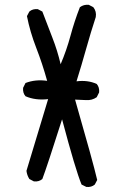

<svg xmlns="http://www.w3.org/2000/svg" viewBox="-20 -779 540 798"><path d="M339 -2 319 -12Q294 -72 238 -283Q177 -91 156 -35Q142 -23 121 -25L102 -35Q92 -51 90 -69Q111 -137 180 -367Q127 -361 86 -379Q74 -393 76 -414L86 -434Q127 -450 176 -443Q156 -515 130.5 -580.5Q105 -646 92 -712L102 -731Q116 -743 137 -741L156 -731Q176 -678 197.5 -623Q219 -568 232 -512Q257 -571 273 -630.5Q289 -690 312 -749Q328 -761 349 -759L368 -749Q382 -731 378 -708Q357 -644 338 -576Q319 -508 298 -441Q345 -447 382 -430Q394 -416 392 -395L382 -375Q362 -361 337 -363L292 -365Q366 -108 384 -31L374 -12Q360 0 339 -2Z"/></svg>

Font: NaniFont Regular
Style: Regular
Weight: 400
Designer: Nanigashitei
Version: Version 1.036